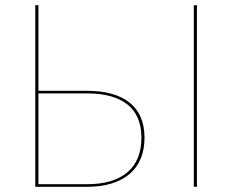

<svg xmlns="http://www.w3.org/2000/svg" viewBox="-20 -720 895 740"><path d="M116 0ZM128 -700V-370H316Q423 -370 480 -324Q537 -278 537 -189Q537 -144.5 522.5 -109.2Q508 -74 479.8 -49.8Q451.5 -25.5 410 -12.8Q368.5 0 315 0H116V-700ZM128 -360V-10H315Q417 -10 471 -56Q525 -102 525 -189Q525 -275 471 -317.5Q417 -360 316 -360ZM739 0H727V-700H739Z"/></svg>

Font: Lato Hairline
Style: Regular
Weight: 100
Designer: Lukasz Dziedzic
Foundry: tyPoland Lukasz Dziedzic
Version: Version 2.007; 2014-02-27